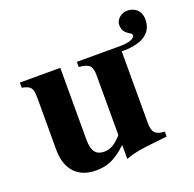

<svg xmlns="http://www.w3.org/2000/svg" viewBox="-111 -710 848 839"><g transform="rotate(-20 313.0 -291.0)"><path d="M551 -485C549 -468 513 -461 486 -461H281V-437C331 -433 342 -419 342 -374V-98C311 -64 289 -51 260 -51C224 -51 204 -71 204 -127V-461H16V-437C57 -429 65 -418 65 -372V-131C65 -38 115 14 198 14C253 14 291 -3 343 -52V13C386 -2 410 -6 475 -13L538 -20V-43C494 -45 481 -61 481 -105V-437H492C516 -437 537 -440 554 -445C599 -457 626 -487 626 -532C626 -576 596 -596 564 -596C531 -596 510 -569 510 -550C510 -515 528 -508 550 -493Z"/></g></svg>

Font: XITS Math
Style: Bold
Weight: 700
Designer: MicroPress Inc., with final additions and corrections provided by Coen Hoffman, Elsevier (retired)
Version: Version 1.105